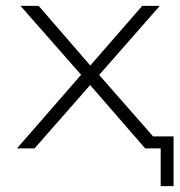

<svg xmlns="http://www.w3.org/2000/svg" viewBox="-20 -507 615 656"><path d="M529 129V0H490V-41H573V129ZM38 0 269 -265V-238L50 -487H112L293 -278H284L466 -487H526L310 -241V-261L539 0H476L283 -222H293L98 0Z"/></svg>

Font: Nunito Sans 10pt SemiExpanded ExtraLight
Style: Regular
Weight: 250
Width: 6
Designer: Vernon Adams
Foundry: Vernon Adams
Version: Version 3.101;gftools[0.9.27]